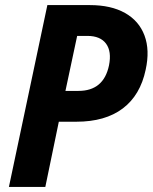

<svg xmlns="http://www.w3.org/2000/svg" viewBox="-20 -734 600 754"><path d="M15 0 166 -714H333Q416 -714 471 -683Q526 -652 547.5 -594.5Q569 -537 552 -460Q531 -360 462 -308Q393 -256 280 -256H211L158 0ZM237 -377H288Q387 -377 408 -477Q419 -532 396.5 -562.5Q374 -593 323 -593H283Z"/></svg>

Font: Noto Sans SemiCondensed
Style: Bold Italic
Weight: 700
Width: 4
Italic angle: -12°
Designer: Monotype Design Team
Foundry: Monotype Imaging Inc.
Version: Version 2.013; ttfautohint (v1.8.4.7-5d5b)